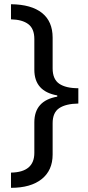

<svg xmlns="http://www.w3.org/2000/svg" viewBox="-20 -734 420 912"><path d="M352.1 -242.2Q292.5 -241.2 261.2 -220.2Q230 -199.2 230 -148.9V0Q230 75.2 178 116.7Q126 158.2 32.2 158.2V85.9Q143.1 84 143.1 -7.8V-152.8Q143.1 -255.9 252 -274.9V-280.8Q143.1 -299.8 143.1 -402.8V-548.8Q143.1 -597.7 114.3 -619.4Q85.4 -641.1 32.2 -642.1V-713.9Q128.9 -712.9 179.4 -672.6Q230 -632.3 230 -555.2V-409.2Q230 -357.9 261.2 -336.4Q292.5 -314.9 352.1 -314.9Z"/></svg>

Font: Noto Sans Southeast Asian
Style: Regular
Weight: 400
Designer: Monotype Design Team
Foundry: Monotype Imaging Inc.
Version: Version 1.06 uh; ttfautohint (v1.4.1)